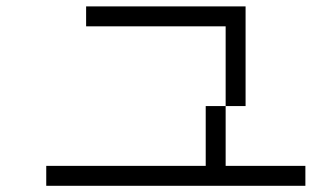

<svg xmlns="http://www.w3.org/2000/svg" viewBox="-20 -645 1040 602"><path d="M937.5 -62.5V-125H687.5V-312.5H625V-125H125V-62.5ZM687.5 -312.5H750V-625H250V-562.5H687.5Q687.5 -562.5 687.5 -312.5Z"/></svg>

Font: CalcUnifontExMono
Style: Regular
Weight: 500
Version: Version 15.0.06